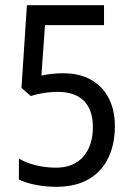

<svg xmlns="http://www.w3.org/2000/svg" viewBox="-20 -803 512 742"><path d="M200 -81C344 -81 424 -173 424 -316C424 -439 350 -520 226 -520C199 -520 166 -517 140 -511L154 -706H382V-783H84L63 -463L99 -432C130 -442 168 -448 202 -448C292 -448 339 -401 339 -311C339 -219 289 -155 198 -155C143 -155 93 -167 53 -190V-109C89 -92 141 -81 200 -81Z"/></svg>

Font: Noto Sans Kannada UI Condensed
Style: Regular
Weight: 400
Width: 3
Designer: Jelle Bosma - Monotype Design Team
Foundry: Monotype Imaging Inc.
Version: Version 2.005